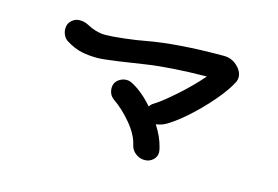

<svg xmlns="http://www.w3.org/2000/svg" viewBox="-72 -755 1144 789"><g transform="rotate(15 500.0 -361.0)"><path d="M875 -541Q875 -530 871 -521Q851 -481 807.5 -430.5Q764 -380 715 -337Q666 -294 631 -276Q625 -273 615 -270Q605 -267 596 -266Q625 -221 635 -180Q639 -166 639 -157Q639 -139 624.5 -125.5Q610 -112 589 -112Q568 -112 551 -125Q534 -138 529 -158Q520 -201 482.5 -246Q445 -291 404 -319Q382 -335 382 -364Q382 -385 398 -398Q414 -411 434 -411Q445 -411 453 -407Q502 -383 549 -329Q556 -340 565 -345Q594 -362 650 -411.5Q706 -461 748 -510Q592 -508 493 -493Q450 -486 383 -476.5Q316 -467 293 -467Q257 -467 225.5 -473.5Q194 -480 159 -502Q148 -509 141.5 -522Q135 -535 135 -549Q135 -571 150 -584.5Q165 -598 183 -598Q203 -598 217 -591Q262 -567 299 -567Q326 -567 379 -573Q432 -579 467 -586Q597 -610 794 -610Q826 -610 850 -588.5Q874 -567 875 -541Z"/></g></svg>

Font: Tsukimi Rounded SemiBold
Style: Regular
Weight: 600
Designer: Takashi Funayama
Foundry: Takashi Funayama
Version: Version 1.032; ttfautohint (v1.8.3)